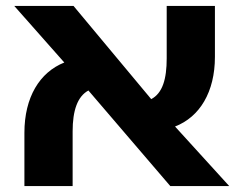

<svg xmlns="http://www.w3.org/2000/svg" viewBox="-20 -625 818 645"><path d="M224 -184C224 -253 240 -301 277 -321L552 0H750L568 -200C651 -232 702 -316 702 -434V-605H540V-429C540 -359 526 -312 488 -292L227 -605H28L196 -415C113 -382 62 -298 62 -179V0H224Z"/></svg>

Font: Noto Sans Hebrew SemiCondensed Extra
Style: Regular
Weight: 800
Width: 4
Designer: Monotype Design Team
Foundry: Monotype Imaging Inc.
Version: Version 1.902